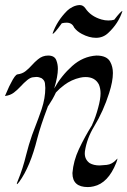

<svg xmlns="http://www.w3.org/2000/svg" viewBox="-54 -718 509 767"><path d="M296.9 29.3Q235.4 29.3 235.4 -25.9V-27.3Q239.3 -75.2 261.2 -122.1Q284.7 -171.9 313.5 -217.8L314.5 -220.7Q328.6 -251 338.4 -288.6Q347.7 -322.8 347.7 -345.2Q347.7 -363.8 341.3 -379.9Q326.2 -410.2 287.6 -410.2Q276.9 -410.2 266.1 -407.7Q231.4 -399.9 202.6 -378.4Q183.1 -363.8 169.4 -348.6Q156.7 -321.3 140.1 -296.9L137.7 -293.9Q136.2 -289.1 134.3 -284.7Q108.4 -216.3 94.7 -164.1Q66.9 -52.2 22.9 8.3Q15.6 17.6 14.2 17.6Q13.2 17.6 13.2 16.1Q13.2 13.7 17.1 4.4Q37.6 -45.4 50.3 -98.6Q60.5 -139.6 74.2 -178.7Q106 -261.7 112.3 -281.7Q127 -326.2 127 -366.7Q127 -374 125.5 -385.7Q124 -397.5 111.8 -405.8Q101.6 -410.6 90.8 -410.6Q86.4 -410.6 76.7 -409.2Q66.9 -407.7 55.2 -398.4Q41 -386.7 28.6 -373Q16.1 -359.4 1.5 -348.1Q-13.2 -336.9 -34.2 -334.5L-31.2 -341.3Q-23.4 -360.4 -17.6 -372.1L-10.3 -386.2Q5.9 -418.9 15.6 -420.9Q35.2 -423.3 48.6 -434.1Q62 -444.8 73.5 -457.8Q85 -470.7 97.7 -481Q115.7 -496.1 138.2 -496.1Q164.6 -496.1 171.4 -476.1Q177.2 -460.9 177.2 -442.9Q177.2 -413.1 162.6 -364.7Q191.4 -416 234.4 -454.3Q277.3 -492.7 331.1 -496.1Q373 -496.1 386.2 -471.2Q397 -451.7 397 -426.3Q397 -393.1 382.3 -347.2Q358.9 -273.4 322.3 -213.4Q293 -165.5 285.2 -113.3L284.7 -105Q284.7 -80.6 304.2 -66.4Q320.3 -57.1 343.8 -57.1Q351.1 -57.1 372.3 -59.3Q393.6 -61.5 410.6 -80.1Q414.1 -84.5 414.6 -84.5Q415 -84.5 415 -83Q415 -80.1 410.2 -67.4Q377.9 13.7 320.3 26.4Q308.1 29.3 296.9 29.3ZM329.6 -566.9Q302.2 -566.9 272.9 -582.5Q253.4 -592.8 242.2 -607.9Q233.9 -627.4 212.4 -627.4Q202.1 -627.4 192.9 -625Q162.6 -583 156.7 -583Q156.2 -583 156.2 -584.5Q173.8 -634.8 214.4 -675.3Q222.7 -683.6 236.3 -690.4Q250 -697.3 264.2 -697.8Q277.8 -697.8 286.6 -685.5Q308.1 -652.8 351.6 -640.1Q365.2 -636.2 378.9 -636.2Q392.1 -636.2 402.3 -639.2Q429.2 -673.8 434.6 -673.8H435.1Q419.4 -624.5 378.4 -586.4Q357.9 -566.9 329.6 -566.9Z"/></svg>

Font: Terrible Cursive
Style: Regular
Weight: 400
Designer: GGBotNet
Foundry: GGBotNet
Version: 1.00